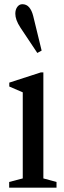

<svg xmlns="http://www.w3.org/2000/svg" viewBox="-20 -870 298 890"><path d="M22.5 0V-26.5L85.5 -43V-442L23 -469V-487L169.5 -534.5H181V-43L242 -26.5V0ZM153 -624.5 75 -741.5Q62 -761.5 56.5 -777.2Q51 -793 51 -806.5Q51 -825.5 60.2 -838Q69.5 -850.5 83.5 -850.5Q103 -850.5 115.2 -836Q127.5 -821.5 134 -795.5L173 -635.5Z"/></svg>

Font: Libre Caslon Condensed Medium
Style: Regular
Weight: 500
Designer: Pablo Impallari, Rodrigo Fuenzalida, Katja Schimmel, Ertekin Erdin
Foundry: Pablo Impallari, Rodrigo Fuenzalida
Version: Version 2.000; ttfautohint (v1.8.4.7-5d5b);gftools[0.9.33]